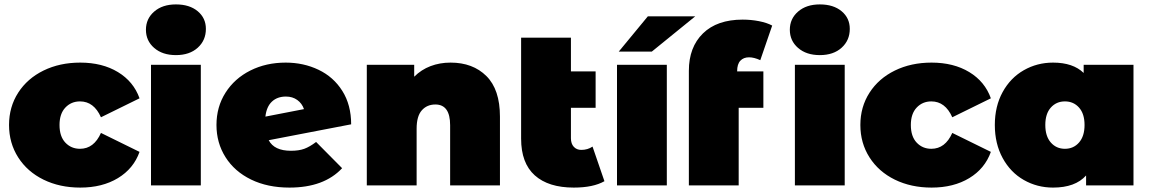

<svg xmlns="http://www.w3.org/2000/svg" viewBox="-20 -841 5212 871"><path d="M21 -274Q21 -356 62.5 -420.5Q104 -485 177.5 -521Q251 -557 344 -557Q444 -557 515 -514Q586 -471 613 -395L438 -309Q406 -381 343 -381Q303 -381 276.5 -353Q250 -325 250 -274Q250 -222 276.5 -194Q303 -166 343 -166Q406 -166 438 -238L613 -152Q586 -76 515 -33Q444 10 344 10Q251 10 177.5 -26Q104 -62 62.5 -127Q21 -192 21 -274Z M665 -547H891V0H665ZM642 -706Q642 -756 679.5 -788.5Q717 -821 778 -821Q840 -821 877 -790Q914 -759 914 -710Q914 -658 877 -624.5Q840 -591 778 -591Q717 -591 679.5 -623.5Q642 -656 642 -706Z M1414 -197 1532 -78Q1450 10 1293 10Q1194 10 1119 -26.5Q1044 -63 1003 -128Q962 -193 962 -274Q962 -356 1003 -420.5Q1044 -485 1115.5 -521Q1187 -557 1276 -557Q1357 -557 1425 -524.5Q1493 -492 1533 -428.5Q1573 -365 1573 -277L1199 -205Q1224 -157 1300 -157Q1336 -157 1360.5 -166Q1385 -175 1414 -197ZM1184 -312 1359 -346Q1350 -372 1328.5 -387.5Q1307 -403 1277 -403Q1238 -403 1213.5 -380Q1189 -357 1184 -312Z M2248 -312V0H2022V-273Q2022 -367 1955 -367Q1917 -367 1893.5 -340.5Q1870 -314 1870 -257V0H1644V-547H1859V-493Q1891 -525 1933 -541Q1975 -557 2024 -557Q2125 -557 2186.5 -496Q2248 -435 2248 -312Z M2722 -19Q2671 10 2583 10Q2468 10 2406 -45.5Q2344 -101 2344 -212V-670H2570V-517H2682V-352H2570V-214Q2570 -189 2583 -175Q2596 -161 2617 -161Q2646 -161 2668 -176Z M2779 -547H3005V0H2779ZM2919 -767H3134L2937 -607H2787Z M3324 -517H3443V-352H3331V0H3105V-520Q3105 -627 3169 -689.5Q3233 -752 3349 -752Q3387 -752 3423 -745Q3459 -738 3483 -725L3429 -568Q3401 -581 3378 -581Q3353 -581 3338.5 -565.5Q3324 -550 3324 -518ZM3586 -547H3812V0H3586ZM3563 -706Q3563 -756 3600.5 -788.5Q3638 -821 3699 -821Q3761 -821 3798 -790Q3835 -759 3835 -710Q3835 -658 3798 -624.5Q3761 -591 3699 -591Q3638 -591 3600.5 -623.5Q3563 -656 3563 -706Z M3883 -274Q3883 -356 3924.5 -420.5Q3966 -485 4039.5 -521Q4113 -557 4206 -557Q4306 -557 4377 -514Q4448 -471 4475 -395L4300 -309Q4268 -381 4205 -381Q4165 -381 4138.5 -353Q4112 -325 4112 -274Q4112 -222 4138.5 -194Q4165 -166 4205 -166Q4268 -166 4300 -238L4475 -152Q4448 -76 4377 -33Q4306 10 4206 10Q4113 10 4039.5 -26Q3966 -62 3924.5 -127Q3883 -192 3883 -274Z M5122 -547V0H4907V-45Q4858 10 4757 10Q4685 10 4624.5 -24.5Q4564 -59 4528.5 -124Q4493 -189 4493 -274Q4493 -359 4528.5 -423.5Q4564 -488 4624.5 -522.5Q4685 -557 4757 -557Q4848 -557 4896 -510V-547ZM4900 -274Q4900 -325 4875 -353Q4850 -381 4811 -381Q4772 -381 4747 -353Q4722 -325 4722 -274Q4722 -223 4747 -194.5Q4772 -166 4811 -166Q4850 -166 4875 -194.5Q4900 -223 4900 -274Z"/></svg>

Font: Montserrat Alternates Black
Style: Regular
Weight: 900
Designer: Julieta Ulanovsky
Foundry: Julieta Ulanovsky
Version: Version 7.200